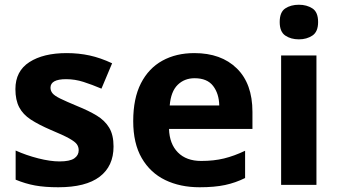

<svg xmlns="http://www.w3.org/2000/svg" viewBox="-20 -780 1433 810"><path d="M459 -162Q459 -79 400.5 -34.5Q342 10 226 10Q169 10 128 2.5Q87 -5 46 -22V-145Q90 -125 141 -112Q192 -99 231 -99Q275 -99 293.5 -112Q312 -125 312 -146Q312 -160 304.5 -171Q297 -182 272 -196Q247 -210 194 -232Q143 -254 110 -275.5Q77 -297 61 -327.5Q45 -358 45 -404Q45 -480 104 -518Q163 -556 261 -556Q312 -556 358 -546Q404 -536 453 -513L408 -406Q368 -423 332 -434.5Q296 -446 259 -446Q193 -446 193 -410Q193 -397 201.5 -386.5Q210 -376 234.5 -364Q259 -352 307 -332Q354 -313 388 -292.5Q422 -272 440.5 -241.5Q459 -211 459 -162Z M800 -556Q913 -556 979 -491.5Q1045 -427 1045 -308V-236H693Q695 -173 730.5 -137Q766 -101 829 -101Q882 -101 925 -111.5Q968 -122 1014 -144V-29Q974 -9 929.5 0.5Q885 10 822 10Q740 10 677 -20.5Q614 -51 578 -113Q542 -175 542 -269Q542 -365 574.5 -428.5Q607 -492 665 -524Q723 -556 800 -556ZM801 -450Q758 -450 729.5 -422Q701 -394 696 -335H905Q904 -385 879 -417.5Q854 -450 801 -450Z M1241 -760Q1274 -760 1298 -744.5Q1322 -729 1322 -687Q1322 -646 1298 -630Q1274 -614 1241 -614Q1207 -614 1183.5 -630Q1160 -646 1160 -687Q1160 -729 1183.5 -744.5Q1207 -760 1241 -760ZM1315 -546V0H1166V-546Z"/></svg>

Font: Noto Sans Medefaidrin
Style: Bold
Weight: 700
Designer: Dalton Maag Ltd
Foundry: Dalton Maag Ltd
Version: Version 1.002; ttfautohint (v1.8.4.7-5d5b)